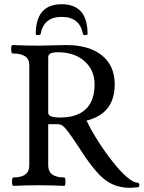

<svg xmlns="http://www.w3.org/2000/svg" viewBox="-20 -880 682 912"><path d="M149.9 -717.8Q149.9 -859.9 272.9 -859.9Q396 -859.9 396 -717.8Q396 -713.4 385.5 -713.4Q375 -713.4 374 -717.8Q359.4 -799.8 272.9 -799.8Q187.5 -799.8 172.9 -717.8Q171.4 -713.4 160.6 -713.4Q149.9 -713.4 149.9 -717.8ZM598.1 12.2Q529.8 12.2 480.7 -24.7Q431.6 -61.5 367.2 -161.1Q326.7 -223.1 308.1 -248.3Q289.6 -273.4 278.8 -281.7Q268.1 -290 254.9 -290H209V-94.2Q209 -37.1 285.2 -37.1Q291 -37.1 290.8 -17.1Q290.5 2.9 285.2 2.9Q225.1 0 165 0Q104 0 43.9 2.9Q37.1 2.9 37.1 -17.1Q37.1 -37.1 43.9 -37.1Q119.1 -37.1 119.1 -94.2V-571.8Q119.1 -626 40 -626Q33.2 -626 33 -646Q32.7 -666 40 -666Q101.6 -663.1 163.1 -663.1Q185.1 -663.1 228.5 -664.6Q272 -666 293.9 -666Q403.3 -666 464.1 -616.9Q524.9 -567.9 524.9 -479Q524.9 -340.3 391.1 -307.1Q413.6 -259.3 452.6 -199.2Q491.7 -139.2 533.2 -89.8Q597.7 -15.1 631.8 -12.2Q636.2 -12.2 639.2 -9.3Q642.1 -6.3 642.1 -2Q642.1 9.8 632.8 9.8Q608.4 12.2 598.1 12.2ZM264.2 -321.8Q346.2 -321.8 387.7 -361.6Q429.2 -401.4 429.2 -479Q429.2 -547.4 381.1 -589.6Q333 -631.8 255.9 -631.8Q231 -631.8 220 -626.2Q209 -620.6 209 -607.9V-344.2Q209 -321.8 264.2 -321.8Z"/></svg>

Font: Junicode SmCond Medium
Style: Regular
Weight: 500
Width: 4
Designer: Peter S. Baker
Version: Version 2.206